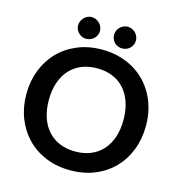

<svg xmlns="http://www.w3.org/2000/svg" viewBox="-128 -1015 1065 1136"><g transform="rotate(15 404.0 -446.5)"><path d="M770 -361.5Q770 -282 743.8 -214.2Q717.5 -146.5 669.5 -97Q621.5 -47.5 554 -19.8Q486.5 8 404 8Q322 8 254.5 -19.8Q187 -47.5 138.8 -97Q90.5 -146.5 64 -214.2Q37.5 -282 37.5 -361.5Q37.5 -441 64 -508.8Q90.5 -576.5 138.8 -626Q187 -675.5 254.5 -703.2Q322 -731 404 -731Q459 -731 507.5 -718.2Q556 -705.5 596.5 -682.2Q637 -659 669.2 -625.8Q701.5 -592.5 724 -551.5Q746.5 -510.5 758.2 -462.5Q770 -414.5 770 -361.5ZM632.5 -361.5Q632.5 -421 616.5 -468.2Q600.5 -515.5 571 -548.5Q541.5 -581.5 499.2 -599Q457 -616.5 404 -616.5Q351 -616.5 308.8 -599Q266.5 -581.5 236.8 -548.5Q207 -515.5 191 -468.2Q175 -421 175 -361.5Q175 -302 191 -254.8Q207 -207.5 236.8 -174.8Q266.5 -142 308.8 -124.5Q351 -107 404 -107Q457 -107 499.2 -124.5Q541.5 -142 571 -174.8Q600.5 -207.5 616.5 -254.8Q632.5 -302 632.5 -361.5ZM362 -833.5Q362 -820 356.5 -808Q351 -796 341.8 -787Q332.5 -778 320 -773Q307.5 -768 293.5 -768Q280.5 -768 268.8 -773Q257 -778 248 -787Q239 -796 233.5 -808Q228 -820 228 -833.5Q228 -847 233.5 -859.2Q239 -871.5 248 -880.8Q257 -890 268.8 -895.5Q280.5 -901 293.5 -901Q307.5 -901 320 -895.5Q332.5 -890 341.8 -880.8Q351 -871.5 356.5 -859.2Q362 -847 362 -833.5ZM582 -833.5Q582 -820 576.8 -808Q571.5 -796 562.2 -787Q553 -778 540.8 -773Q528.5 -768 515 -768Q501 -768 488.8 -773Q476.5 -778 467.5 -787Q458.5 -796 453.2 -808Q448 -820 448 -833.5Q448 -847 453.2 -859.2Q458.5 -871.5 467.5 -880.8Q476.5 -890 488.8 -895.5Q501 -901 515 -901Q528.5 -901 540.8 -895.5Q553 -890 562.2 -880.8Q571.5 -871.5 576.8 -859.2Q582 -847 582 -833.5Z"/></g></svg>

Font: LatoLatin
Style: Bold
Weight: 700
Designer: Lukasz Dziedzic with Adam Twardoch and Botio Nikoltchev
Foundry: tyPoland Lukasz Dziedzic
Version: Version 2.015; 2015-08-06; http://www.latofonts.com/